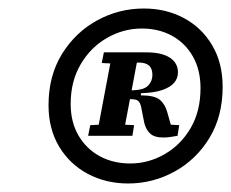

<svg xmlns="http://www.w3.org/2000/svg" viewBox="-20 -736 543 451"><path d="M187 -417 192 -442 232 -444H253L295 -442L291 -417ZM207 -417 244 -613H306L269 -417ZM259 -586 219 -588 224 -613H269L266 -586ZM286 -352Q329 -352 367 -374Q405 -396 428 -435.5Q451 -475 451 -529Q451 -572 433 -603.5Q415 -635 384 -652Q353 -669 313 -669Q270 -669 231.5 -647Q193 -625 169.5 -585Q146 -545 146 -492Q146 -449 164.5 -417.5Q183 -386 214.5 -369Q246 -352 286 -352ZM281 -305Q229 -305 186.5 -327.5Q144 -350 119 -391.5Q94 -433 94 -489Q94 -558 125.5 -609Q157 -660 208 -688Q259 -716 318 -716Q370 -716 412 -693.5Q454 -671 478.5 -629.5Q503 -588 503 -532Q503 -463 472 -412Q441 -361 390 -333Q339 -305 281 -305ZM363 -413Q343 -413 333 -422Q323 -431 319 -447L313 -477Q311 -491 306.5 -497Q302 -503 289 -503L260 -504L262 -523L294 -524Q319 -525 328.5 -535.5Q338 -546 338 -560Q338 -575 330 -582Q322 -589 307 -589H274L277 -613H324Q360 -613 379 -600.5Q398 -588 398 -566Q398 -552 389 -541.5Q380 -531 361 -524.5Q342 -518 311 -517V-512Q343 -512 355.5 -501.5Q368 -491 373 -472L387 -423L347 -445L401 -442L397 -417Q390 -416 382 -414.5Q374 -413 363 -413Z"/></svg>

Font: Source Serif 4 Black
Style: Italic
Weight: 900
Italic angle: -12°
Designer: Frank Grießhammer
Foundry: Adobe Systems Incorporated
Version: Version 4.004;hotconv 1.0.116;makeotfexe 2.5.65601